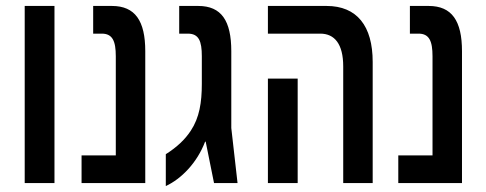

<svg xmlns="http://www.w3.org/2000/svg" viewBox="-20 -615 1631 645"><path d="M63 0H163V-595H63Z M254 0H468V-443C468 -545 434 -595 356 -595H293V-502H322C358 -502 369 -477 369 -426V-93H254Z M537 10C589 -14 642 -68 669 -139H671L699 0H778L757 -185V-443C757 -545 724 -595 646 -595H582V-502H611C648 -502 658 -477 658 -426V-333C658 -271 650 -220 621 -176C602 -147 575 -121 537 -97Z M1133 0H1232V-407C1232 -528 1179 -595 1077 -595H880V-502H1056C1104 -502 1133 -467 1133 -392ZM880 0H980V-351H880Z M1318 0H1532V-443C1532 -545 1498 -595 1420 -595H1357V-502H1386C1422 -502 1433 -477 1433 -426V-93H1318Z"/></svg>

Font: Noto Sans Hebrew ExtraCondensed Medium
Style: Regular
Weight: 500
Width: 2
Designer: Monotype Design Team
Foundry: Monotype Imaging Inc.
Version: Version 2.004